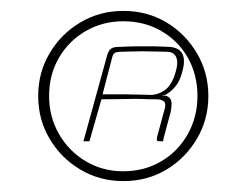

<svg xmlns="http://www.w3.org/2000/svg" viewBox="-20 -611 447 352"><path d="M70 -435Q70 -397 88 -365.5Q106 -334 137 -315.5Q168 -297 206 -297Q245 -297 276 -315.5Q307 -334 324.5 -365.5Q342 -397 342 -435Q342 -474 324.5 -505Q307 -536 276 -554Q245 -572 206 -572Q168 -572 137 -554Q106 -536 88 -505Q70 -474 70 -435ZM50 -435Q50 -478 71 -513.5Q92 -549 127.5 -570Q163 -591 206 -591Q250 -591 285 -570Q320 -549 341 -513.5Q362 -478 362 -435Q362 -392 341 -356.5Q320 -321 285 -300Q250 -279 206 -279Q163 -279 127.5 -300Q92 -321 71 -356.5Q50 -392 50 -435ZM254 -429Q254 -429 242.5 -429.5Q231 -430 211 -429.5Q191 -429 166 -429L144 -352H133L176 -508Q179 -519 184 -522Q189 -525 197 -525Q203 -525 210.5 -525.5Q218 -526 227 -526Q236 -526 246 -526Q256 -526 264.5 -526Q273 -526 280.5 -525.5Q288 -525 292 -525Q310 -523 315 -511Q320 -499 314 -479Q310 -463 302 -453Q294 -443 283 -437Q282 -437 280.5 -437Q279 -437 278 -437V-436Q278 -436 279 -436Q280 -436 282 -436Q290 -434 292.5 -429.5Q295 -425 294.5 -418.5Q294 -412 293 -406L280 -358Q280 -357 279.5 -354.5Q279 -352 279 -352H273Q269 -352 268 -353Q267 -354 268 -360L281 -408Q285 -420 281 -424.5Q277 -429 266 -429ZM168 -438Q174 -438 186 -438Q198 -438 212 -438Q226 -438 238.5 -437.5Q251 -437 256 -437Q270 -437 282.5 -446Q295 -455 302 -479Q307 -495 303.5 -505Q300 -515 288 -516Q279 -516 266.5 -516.5Q254 -517 241 -517Q228 -517 216.5 -516.5Q205 -516 199 -516Q198 -516 193 -515Q188 -514 186 -507Z"/></svg>

Font: Genos Thin ExtraLight
Style: Italic
Weight: 250
Italic angle: -8°
Version: Version 1.010